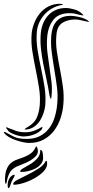

<svg xmlns="http://www.w3.org/2000/svg" viewBox="-44 -749 487 1006"><path d="M300 -707Q320 -707 346 -699.5Q372 -692 388 -675Q399 -665 385 -669Q371 -671 356.5 -675.5Q342 -680 325 -680Q263 -681 235 -644.5Q207 -608 203 -552Q200 -513 204.5 -474.5Q209 -436 215 -398Q221 -360 225.5 -322Q230 -284 226 -245Q225 -234 223.5 -232Q222 -230 220.5 -233Q219 -236 217.5 -241.5Q216 -247 215 -251Q209 -291 200 -331.5Q191 -372 183 -413Q175 -454 170.5 -495Q166 -536 170 -578Q173 -605 183 -628.5Q193 -652 209.5 -669.5Q226 -687 249 -697Q272 -707 300 -707ZM122 -575Q125 -602 136 -629.5Q147 -657 165.5 -679.5Q184 -702 210.5 -715.5Q237 -729 270 -729Q271 -729 275.5 -728.5Q280 -728 283.5 -727Q287 -726 286.5 -725Q286 -724 279 -723Q252 -718 229 -705Q206 -692 189 -673Q172 -654 161.5 -630.5Q151 -607 149 -582Q145 -534 153 -485.5Q161 -437 171.5 -389Q182 -341 189.5 -292.5Q197 -244 193 -196Q191 -177 184 -156Q177 -135 165.5 -117Q154 -99 137 -86.5Q120 -74 99 -71Q83 -69 85.5 -72.5Q88 -76 97 -81Q133 -101 146.5 -128Q160 -155 164 -195Q168 -241 160.5 -289Q153 -337 143 -385Q133 -433 125.5 -480.5Q118 -528 122 -575ZM95 -21Q137 -21 166 -36.5Q195 -52 214 -77.5Q233 -103 243 -136.5Q253 -170 256 -206Q260 -251 254 -296Q248 -341 240.5 -385.5Q233 -430 227 -475Q221 -520 225 -566Q229 -612 253.5 -639Q278 -666 327 -666Q344 -666 370.5 -660Q397 -654 414 -643Q432 -631 411 -636Q399 -639 380 -643Q361 -647 351 -647Q312 -647 284 -630Q256 -613 252 -570Q247 -524 254 -478.5Q261 -433 270 -387Q279 -341 285.5 -295Q292 -249 288 -203Q285 -165 273 -129Q261 -93 239 -64Q217 -35 184.5 -17.5Q152 0 108 0Q96 0 77 -4Q58 -8 39 -14.5Q20 -21 3.5 -30.5Q-13 -40 -21 -51Q-30 -61 -15 -56Q2 -47 26.5 -34Q51 -21 95 -21ZM89 -56Q114 -56 135 -64Q156 -72 178 -85V-82Q178 -73 168.5 -64.5Q159 -56 145 -49Q131 -42 113.5 -38Q96 -34 78 -34Q71 -34 59 -36.5Q47 -39 34.5 -43.5Q22 -48 11 -54Q0 -60 -4 -68Q-15 -80 -11 -81.5Q-7 -83 0 -78Q16 -73 36.5 -64.5Q57 -56 89 -56ZM28 167Q34 165 33 169Q32 173 30 178Q25 187 22 192.5Q19 198 17 202.5Q15 207 13 212.5Q11 218 8 228Q6 233 4.5 234Q3 235 2 236Q-1 238 -2.5 233Q-4 228 -4 220Q-4 214 -2.5 206Q-1 198 3 190Q7 182 13 175.5Q19 169 28 167ZM-9 206Q-12 215 -13 215Q-15 215 -16.5 209Q-18 203 -18 198Q-18 160 -9.5 138.5Q-1 117 13.5 105Q28 93 46 87Q64 81 82 74Q100 67 116.5 55.5Q133 44 144 20Q146 15 149 21Q152 27 154 36Q157 54 144.5 68Q132 82 114 92.5Q96 103 76 110.5Q56 118 43 124Q16 137 5.5 158.5Q-5 180 -9 206ZM25 215Q25 205 48 193Q71 181 100.5 166.5Q130 152 158 134Q186 116 196 94H198Q202 94 202.5 100Q203 106 203 108Q203 130 183.5 150Q164 170 136 185.5Q108 201 78.5 210Q49 219 29 219Q25 219 25 215ZM62 147Q64 140 80.5 131Q97 122 116.5 110Q136 98 151.5 80.5Q167 63 167 39Q167 36 167.5 36Q168 36 173 38Q179 43 180.5 56.5Q182 70 182 78Q182 96 171 110Q160 124 143 133Q126 142 106 147Q86 152 69 152Q67 152 64 151.5Q61 151 62 147Z"/></svg>

Font: Akronim
Style: Regular
Weight: 400
Designer: Grzegorz Klimczewski
Foundry: Fonty.PL
Version: Version 1.001